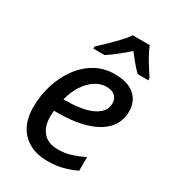

<svg xmlns="http://www.w3.org/2000/svg" viewBox="-187 -870 886 982"><g transform="rotate(30 256.5 -378.5)"><path d="M247.1 9.8Q186 9.8 141.4 -14.2Q96.7 -38.1 72.3 -83.7Q47.9 -129.4 47.9 -194.3Q47.9 -260.3 66.9 -323.2Q85.9 -386.2 122.1 -437Q158.2 -487.8 209.5 -517.8Q260.7 -547.9 325.7 -547.9Q403.8 -547.9 443.8 -512.7Q483.9 -477.5 483.9 -418Q483.9 -377 465.1 -342.5Q446.3 -308.1 407.2 -283Q368.2 -257.8 309.1 -243.9Q250 -230 168.9 -230H148.9Q147.9 -222.2 147.5 -212.9Q147 -203.6 147 -195.3Q147 -136.2 176.8 -102.3Q206.5 -68.4 265.1 -68.4Q304.7 -68.4 339.4 -79.1Q374 -89.8 414.1 -108.9V-28.8Q376 -11.2 337.4 -0.7Q298.8 9.8 247.1 9.8ZM161.6 -304.7H176.3Q237.3 -304.7 285.2 -315.9Q333 -327.1 361.1 -351.1Q389.2 -375 389.2 -412.1Q389.2 -438.5 371.8 -454.6Q354.5 -470.7 319.8 -470.7Q287.6 -470.7 256.3 -450.9Q225.1 -431.2 200 -393.8Q174.8 -356.4 161.6 -304.7ZM164.1 -606 164.6 -618.2Q182.6 -634.8 210 -661.1Q237.3 -687.5 263.9 -715.6Q290.5 -743.7 305.2 -765.6H405.3Q415 -740.7 429.7 -714.1Q444.3 -687.5 460.4 -662.8Q476.6 -638.2 488.8 -618.2V-606H426.8Q414.6 -617.2 401.1 -632.1Q387.7 -647 374.3 -663.8Q360.8 -680.7 348.1 -697.8Q318.4 -671.4 288.6 -647.9Q258.8 -624.5 231.4 -606Z"/></g></svg>

Font: Open Sans Medium
Style: Italic
Weight: 500
Italic angle: -12°
Designer: Monotype Design Team
Foundry: Monotype Imaging Inc.
Version: Version 3.000